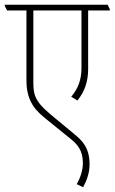

<svg xmlns="http://www.w3.org/2000/svg" viewBox="-39 -642 481 806"><path d="M310 144C326 114 337 83 337 48C337 -22 306 -52 273 -79L174 -161C101 -222 101 -250 101 -306V-598H303V-356C303 -308 289 -270 260 -236L286 -220C316 -257 331 -299 331 -352V-598H422V-603L413 -622H-19V-617L-9 -598H72V-304C72 -211 116 -174 155 -142L255 -61C285 -37 309 -12 309 43C309 72 298 106 283 131Z"/></svg>

Font: Noto Serif Devanagari ExtraCondensed Thin
Style: Regular
Weight: 100
Width: 2
Designer: Universal Thirst, Indian Type Foundry and the Monotype Design Team
Foundry: Monotype Imaging Inc.
Version: Version 2.004